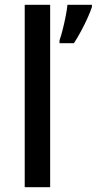

<svg xmlns="http://www.w3.org/2000/svg" viewBox="-20 -780 403 800"><path d="M189 0H83V-760H189ZM363 -751Q357 -732 345 -705.5Q333 -679 318 -651Q303 -623 288 -600H228V-612Q235 -632 241.5 -658Q248 -684 253.5 -711.5Q259 -739 261 -760H363Z"/></svg>

Font: Noto Sans Cham Medium
Style: Regular
Weight: 500
Version: Version 2.002